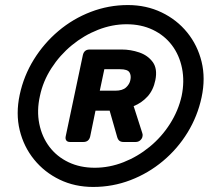

<svg xmlns="http://www.w3.org/2000/svg" viewBox="-20 -730 854 760"><path d="M349 10Q276 10 216 -19Q156 -48 115 -98.5Q74 -149 58 -214.5Q42 -280 58 -355Q74 -430 114 -494.5Q154 -559 211.5 -607.5Q269 -656 339.5 -683Q410 -710 486 -710Q559 -710 619.5 -681Q680 -652 721 -601.5Q762 -551 778 -485.5Q794 -420 778 -345Q762 -270 722.5 -205.5Q683 -141 625 -92.5Q567 -44 496.5 -17Q426 10 349 10ZM355 -66Q413 -66 469 -88Q525 -110 572.5 -149Q620 -188 653 -240Q686 -292 699 -350Q711 -408 700.5 -460Q690 -512 660.5 -551Q631 -590 585 -612Q539 -634 481 -634Q424 -634 368 -612Q312 -590 264.5 -551Q217 -512 183.5 -460Q150 -408 138 -350Q125 -292 135.5 -240Q146 -188 175.5 -149Q205 -110 251 -88Q297 -66 355 -66ZM257 -168Q247 -168 242.5 -174Q238 -180 240 -190L308 -512Q313 -534 335 -534H462Q497 -534 531 -522.5Q565 -511 584.5 -484.5Q604 -458 595 -413Q587 -373 563.5 -347.5Q540 -322 509 -310L543 -204Q544 -201 544.5 -198Q545 -195 544 -190Q543 -182 535.5 -175Q528 -168 517 -168H469Q459 -168 453 -172.5Q447 -177 444 -187L414 -292H358L337 -190Q332 -168 310 -168ZM375 -371H436Q465 -371 479 -384Q493 -397 496 -413Q500 -431 492.5 -443.5Q485 -456 455 -456H393Z"/></svg>

Font: Rubik SemiBold
Style: Italic
Weight: 600
Italic angle: -12°
Designer: Hubert and Fischer
Foundry: Hubert and Fischer
Version: Version 2.300;gftools[0.9.30]